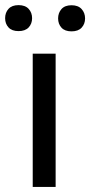

<svg xmlns="http://www.w3.org/2000/svg" viewBox="-54 -741 357 761"><path d="M0 0ZM166.5 0H75.7V-528.3H166.5ZM-33.7 -668.9Q-33.7 -690.9 -20.3 -705.8Q-6.8 -720.7 19.5 -720.7Q45.9 -720.7 59.6 -705.8Q73.2 -690.9 73.2 -668.9Q73.2 -647 59.6 -632.3Q45.9 -617.7 19.5 -617.7Q-6.8 -617.7 -20.3 -632.3Q-33.7 -647 -33.7 -668.9ZM176.3 -668Q176.3 -689.9 189.7 -705.1Q203.1 -720.2 229.5 -720.2Q255.9 -720.2 269.5 -705.1Q283.2 -689.9 283.2 -668Q283.2 -646 269.5 -631.3Q255.9 -616.7 229.5 -616.7Q203.1 -616.7 189.7 -631.3Q176.3 -646 176.3 -668Z"/></svg>

Font: Roboto
Style: Regular
Weight: 400
Designer: Google
Version: Version 2.134; 2016; ttfautohint (v1.6)